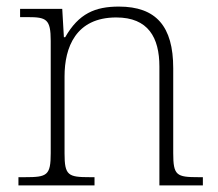

<svg xmlns="http://www.w3.org/2000/svg" viewBox="-20 -563 663 583"><path d="M36 0H267V-25H253C187 -25 176 -30 176 -97V-331C176 -419 210 -510 333 -510C430 -510 464 -449 464 -361V0H596V-25H583C516 -25 506 -30 506 -98V-356C506 -483 454 -543 341 -543C269 -543 219 -522 178 -450H174L169 -536H41V-511H64C121 -511 134 -505 134 -439V-98C134 -30 123 -25 56 -25H36Z"/></svg>

Font: Noto Serif Myanmar ExtraLight
Style: Regular
Weight: 200
Designer: Ben Mitchell and the Monotype Design Team
Foundry: Monotype Imaging Inc.
Version: Version 2.106